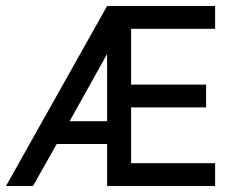

<svg xmlns="http://www.w3.org/2000/svg" viewBox="-20 -620 797 640"><path d="M697 0H337V-140H169L90 0H0L337 -600H697V-524H417V-338H667V-262H417V-76H697ZM337 -216V-440L212 -216Z"/></svg>

Font: Gauge
Style: Regular
Weight: 400
Designer: Daniel Pimley
Foundry: Daniel Pimley
Version: Version 2.0